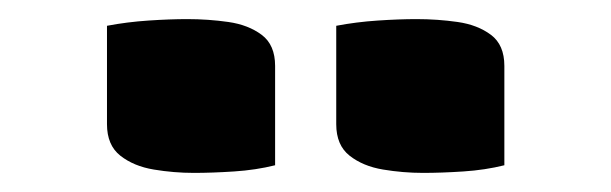

<svg xmlns="http://www.w3.org/2000/svg" viewBox="-20 -790 640 201"><path d="M92 -763Q113 -767 135.5 -768.5Q158 -770 176 -770Q198 -770 219 -767Q240 -764 254 -753.5Q268 -743 268 -721V-617Q248 -612 225 -610.5Q202 -609 183 -609Q162 -609 141 -612.5Q120 -616 106 -627Q92 -638 92 -660ZM332 -763Q353 -767 375.5 -768.5Q398 -770 416 -770Q438 -770 459 -767Q480 -764 494 -753.5Q508 -743 508 -721V-617Q488 -612 465 -610.5Q442 -609 423 -609Q402 -609 381 -612.5Q360 -616 346 -627Q332 -638 332 -660Z"/></svg>

Font: Recursive Mn Csl St XBk
Style: Regular
Weight: 1000
Monospace: yes
Version: Version 1.079;hotconv 1.0.112;makeotfexe 2.5.65598; ttfautoh